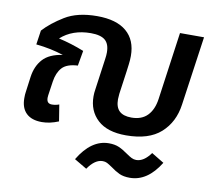

<svg xmlns="http://www.w3.org/2000/svg" viewBox="-85 -678 1126 999"><g transform="rotate(10 477.5 -178.5)"><path d="M916 -566 864 -201Q851 -107 787.5 -50Q724 7 604 7Q505 7 454 -40Q403 -87 403 -164Q403 -182 406 -200L429 -365Q432 -385 432 -400Q432 -445 408.5 -465Q385 -485 333 -485Q236 -485 174 -429Q241 -414 309 -387L295 -307Q237 -304 212.5 -277Q188 -250 181 -203L170 -128Q169 -123 169 -115Q169 -99 176 -91.5Q183 -84 197 -84Q216 -84 235 -91L249 -4Q203 15 161 15Q107 15 78.5 -12.5Q50 -40 50 -92Q50 -113 52 -124L63 -206Q71 -264 104.5 -301Q138 -338 208 -348Q142 -370 63 -378L74 -453Q114 -497 180 -537.5Q246 -578 350 -578Q452 -578 505 -533Q558 -488 558 -404Q558 -383 555 -360L550 -321L533 -200Q531 -180 531 -171Q531 -129 552 -109Q573 -89 616 -89Q670 -89 700.5 -120.5Q731 -152 739 -209L789 -566ZM755 74 821 114Q755 221 662 221Q629 221 607 211Q585 201 561 183Q542 170 532 165Q522 160 509 160Q468 160 431 214L365 175Q432 63 525 63Q556 63 578 72.5Q600 82 625 100Q642 112 654 118Q666 124 679 124Q719 124 755 74Z"/></g></svg>

Font: FiraGO Medium
Style: Italic
Weight: 500
Italic angle: -8°
Designer: bBox Type GmbH
Foundry: bBox Type GmbH
Version: Version 1.001